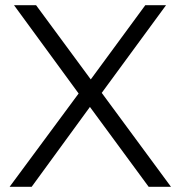

<svg xmlns="http://www.w3.org/2000/svg" viewBox="-20 -720 696 740"><path d="M17 0 304 -388V-331L34 -700H119L346 -392L313 -391L540 -700H620L353 -336V-388L639 0H553L311 -329H342L102 0Z"/></svg>

Font: MOST Montserrat
Style: Regular
Weight: 400
Designer: Julieta Ulanovsky
Foundry: Julieta Ulanovsky
Version: Version 8.000;March 11, 2024;FontCreator 15.0.0.2926 64-bit